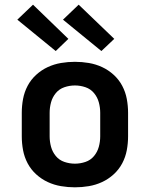

<svg xmlns="http://www.w3.org/2000/svg" viewBox="-20 -792 640 820"><path d="M300 8Q270 8 240.5 3Q211 -2 184 -14.5Q157 -27 134.5 -47.5Q112 -68 98 -94.5Q84 -121 78.5 -150.5Q73 -180 73 -210V-310Q73 -340 78.5 -369.5Q84 -399 98 -425.5Q112 -452 134.5 -472.5Q157 -493 184 -505.5Q211 -518 240.5 -523Q270 -528 300 -528Q330 -528 359.5 -523Q389 -518 416 -505.5Q443 -493 465.5 -472.5Q488 -452 502 -425.5Q516 -399 521.5 -369.5Q527 -340 527 -310V-210Q527 -180 521.5 -150.5Q516 -121 502 -94.5Q488 -68 465.5 -47.5Q443 -27 416 -14.5Q389 -2 359.5 3Q330 8 300 8ZM300 -93Q323 -93 345 -100.5Q367 -108 381.5 -125.5Q396 -143 402 -165Q408 -187 408 -210V-310Q408 -333 402 -355Q396 -377 381.5 -394.5Q367 -412 345 -419.5Q323 -427 300 -427Q277 -427 255 -419.5Q233 -412 218.5 -394.5Q204 -377 198 -355Q192 -333 192 -310V-210Q192 -187 198 -165Q204 -143 218.5 -125.5Q233 -108 255 -100.5Q277 -93 300 -93ZM413 -574 249 -708 316 -772 468 -626ZM218 -574 54 -708 121 -772 272 -626Z"/></svg>

Font: Iosevka Book
Style: Bold
Weight: 700
Designer: Belleve Invis
Foundry: Belleve Invis
Version: Version 28.0.7; ttfautohint (v1.8.3)